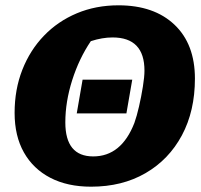

<svg xmlns="http://www.w3.org/2000/svg" viewBox="-20 -690 758 723"><path d="M323 13Q234 13 169.5 -20.5Q105 -54 70 -116Q35 -178 35 -265Q35 -353 64 -427Q93 -501 145.5 -555.5Q198 -610 269.5 -640Q341 -670 426 -670Q560 -670 637 -597Q714 -524 714 -394Q714 -272 665 -180.5Q616 -89 528 -38Q440 13 323 13ZM331 -101Q437 -101 486 -227Q495 -252 503.5 -289Q512 -326 518 -363.5Q524 -401 524 -424Q524 -549 404 -549Q365 -549 322 -535Q278 -470 252 -388.5Q226 -307 226 -229Q226 -101 331 -101ZM269 -263 291 -390H478L456 -263Z"/></svg>

Font: Piazzolla SC ExtraBold
Style: Italic
Weight: 800
Italic angle: -11.3°
Designer: Juan Pablo del Peral
Foundry: Huerta Tipografica
Version: Version 1.330